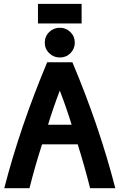

<svg xmlns="http://www.w3.org/2000/svg" viewBox="-20 -985 626 1005"><path d="M178.7 -862.3V-964.8H407.2V-862.3ZM293 -684.1Q261.2 -684.1 238.3 -706.1Q214.4 -728.5 214.4 -761.7Q214.4 -795.4 238.3 -817.9Q261.2 -839.8 293 -839.8Q325.7 -839.8 348.6 -817.1Q371.6 -794.4 371.6 -761.7Q371.6 -729.5 348.1 -706.1Q326.2 -684.1 293 -684.1ZM2.4 0Q84.5 -319.3 227.1 -659.2H358.9Q500.5 -323.2 583.5 0H451.7Q420.9 -121.6 386.7 -229.5H200.2Q164.6 -120.1 134.3 0ZM293 -510.7Q259.3 -422.9 231.4 -332H355Q327.1 -422.9 293 -510.7Z"/></svg>

Font: Consola Mono
Style: Bold
Weight: 700
Monospace: yes
Designer: Wojciech Kalinowski "wmk69" (wmk69@o2.pl)
Foundry: Wojciech Kalinowski "wmk69" (wmk69@o2.pl)
Version: Version 2.1.0